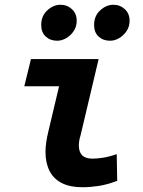

<svg xmlns="http://www.w3.org/2000/svg" viewBox="-20 -774 600 806"><path d="M326 12Q274 12 239.5 -5.5Q205 -23 188 -56.5Q171 -90 171 -136Q171 -155 174 -176.5Q177 -198 183 -222L228 -412H82L110 -526H394L318 -205Q314 -193 312.5 -182.5Q311 -172 311 -164Q311 -136 325 -122Q339 -108 368 -108Q387 -108 413 -112Q439 -116 470 -127L472 -15Q431 1 394.5 6.5Q358 12 326 12ZM220 -603Q191 -603 172 -620.5Q153 -638 153 -669Q153 -707 178.5 -730.5Q204 -754 234 -754Q262 -754 282 -735.5Q302 -717 302 -687Q302 -662 289 -643Q276 -624 257.5 -613.5Q239 -603 220 -603ZM442 -603Q413 -603 394 -620.5Q375 -638 375 -669Q375 -707 400.5 -730.5Q426 -754 456 -754Q484 -754 504 -735.5Q524 -717 524 -687Q524 -662 511 -643Q498 -624 479.5 -613.5Q461 -603 442 -603Z"/></svg>

Font: Ubuntu Sans Mono
Style: Italic
Weight: 400
Italic angle: -13.5°
Monospace: yes
Designer: Dalton Maag Ltd
Foundry: Dalton Maag Ltd
Version: Version 1.006